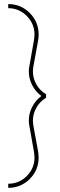

<svg xmlns="http://www.w3.org/2000/svg" viewBox="-20 -760 294 934"><path d="M204.1 -301.8V-284.2Q174.8 -267.1 157.5 -237.1Q140.1 -207 140.1 -172.9Q140.1 -165.5 142.1 -149.9L166 -20Q168 -2.4 168 5.9Q168 67.4 124.8 110.6Q81.5 153.8 20 153.8V133.8Q72.8 133.8 110.4 96.2Q147.9 58.6 147.9 5.9Q147.9 -1.5 146 -17.1L123 -147Q120.1 -160.2 120.1 -172.9Q120.1 -208 136.5 -240Q152.8 -272 181.2 -293Q152.8 -314 136.5 -345.9Q120.1 -377.9 120.1 -413.1Q120.1 -425.8 123 -439L146 -568.8Q147.9 -584.5 147.9 -591.8Q147.9 -644.5 110.1 -682.4Q72.3 -720.2 20 -720.2V-740.2Q81.5 -740.2 124.8 -696.8Q168 -653.3 168 -591.8Q168 -581.5 166 -565.9L142.1 -435.1Q140.1 -421.4 140.1 -413.1Q140.1 -378.4 157.5 -348.4Q174.8 -318.4 204.1 -301.8Z"/></svg>

Font: Genome Thin
Style: Regular
Weight: 250
Designer: Alfredo Marco Pradil
Version: Version 1.001